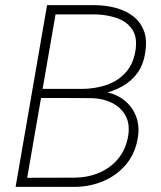

<svg xmlns="http://www.w3.org/2000/svg" viewBox="-20 -731 629 751"><path d="M336.9 -347.7H127.9L132.3 -383.3H302.7Q352.1 -383.8 395.8 -398.4Q439.5 -413.1 469.7 -445.3Q500 -477.5 509.3 -529.8Q518.6 -583.5 497.8 -615Q477.1 -646.5 437.5 -660.2Q397.9 -673.8 351.6 -674.8H197.3L80.1 0H41L164.1 -710.9H351.6Q394.5 -710.4 433.3 -700Q472.2 -689.5 500.5 -667.7Q528.8 -646 542.5 -611.6Q556.2 -577.1 548.3 -528.3Q542 -480 518.6 -447Q495.1 -414.1 459.2 -393.8Q423.3 -373.5 378.9 -363.8ZM272.5 0H59.1L81.1 -35.6L272.5 -36.1Q323.7 -36.6 367.7 -55.2Q411.6 -73.7 441.7 -109.6Q471.7 -145.5 481 -197.3Q489.3 -245.1 471.2 -278.3Q453.1 -311.5 417.5 -328.9Q381.8 -346.2 337.4 -347.2L219.2 -347.7L225.6 -383.3H390.1L393.6 -370.6Q435.5 -363.3 466.3 -338.6Q497.1 -314 511.5 -277.6Q525.9 -241.2 520 -198.2Q511.2 -134.8 475.6 -90.8Q439.9 -46.9 386.7 -23.7Q333.5 -0.5 272.5 0Z"/></svg>

Font: Roboto ExtraLight
Style: Italic
Weight: 250
Designer: Christian Robertson
Foundry: Google
Version: Version 3.009; 2024